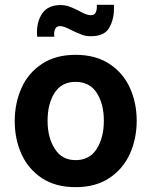

<svg xmlns="http://www.w3.org/2000/svg" viewBox="-20 -767 627 795"><path d="M41 -265Q41 -339 68.5 -401.5Q96 -464 153 -502Q210 -540 293 -540Q376 -540 433 -502.5Q490 -465 518 -403Q546 -341 546 -267Q546 -193 518 -130.5Q490 -68 433 -30Q376 8 293 8Q210 8 153.5 -29.5Q97 -67 69 -129Q41 -191 41 -265ZM207 -151Q236 -104 293 -104Q351 -104 380.5 -150.5Q410 -197 410 -267Q410 -337 380.5 -382.5Q351 -428 293 -428Q235 -428 206 -382.5Q177 -337 177 -267Q177 -197 207 -151ZM133 -632Q133 -681 156.5 -713.5Q180 -746 231 -746Q250 -746 268 -739.5Q286 -733 309 -721Q321 -714 333.5 -709Q346 -704 355 -704Q371 -704 376 -714.5Q381 -725 381 -738Q381 -742 381 -747H452Q452 -740 452 -733Q452 -686 432 -651.5Q412 -617 356 -617Q336 -617 319.5 -623Q303 -629 276 -642Q244 -659 230 -659Q214 -659 209 -648Q204 -637 204 -625Q204 -620 205 -615H134Z"/></svg>

Font: Lopes Sans
Style: Bold
Weight: 700
Designer: Gabriel Lam, Diego Maldonado
Foundry: TypeRant, Foresti Design
Version: Version 4.000